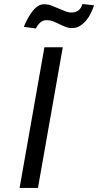

<svg xmlns="http://www.w3.org/2000/svg" viewBox="-20 -931 486 951"><path d="M291 -697 168 0H77L200 -697ZM98 -798Q104 -813 114 -832.5Q124 -852 136.5 -869.5Q149 -887 164.5 -898.5Q180 -910 198 -910Q217 -910 234.5 -903.5Q252 -897 269 -889.5Q286 -882 302.5 -875.5Q319 -869 335 -869Q355 -869 369 -880Q383 -891 388 -911L446 -905Q440 -887 430.5 -867Q421 -847 407.5 -830.5Q394 -814 376.5 -803Q359 -792 338 -792Q320 -792 304.5 -798Q289 -804 274 -811.5Q259 -819 243.5 -825Q228 -831 210 -831Q192 -831 178.5 -818.5Q165 -806 158 -790Z"/></svg>

Font: Fz Poppins
Style: Italic
Weight: 400
Italic angle: -10°
Designer: Ninad Kale (Devanagari), Jonny Pinhorn (Latin)
Foundry: Indian Type Foundry
Version: Vit hóa bi Vntype.Com & FontZin.Com